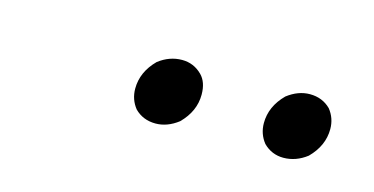

<svg xmlns="http://www.w3.org/2000/svg" viewBox="-28 -756 432 222"><g transform="rotate(15 187.5 -644.5)"><path d="M144 -674Q157 -684 172 -684Q186 -684 196 -674Q204 -666 204 -651Q204 -631 188 -615Q175 -605 161 -605Q146 -605 136 -615Q128 -625 128 -638Q128 -658 144 -674ZM298 -674Q311 -684 325 -684Q340 -684 350 -674Q358 -664 358 -651Q358 -631 342 -615Q329 -605 314 -605Q300 -605 290 -615Q282 -625 282 -638Q282 -658 298 -674Z"/></g></svg>

Font: Arsenal
Style: Italic
Weight: 400
Italic angle: -9.10001°
Designer: Andrij Shevchenko
Foundry: Stairsfor
Version: Version 2.001;PS 002.001;hotconv 1.0.88;makeotf.lib2.5.64775